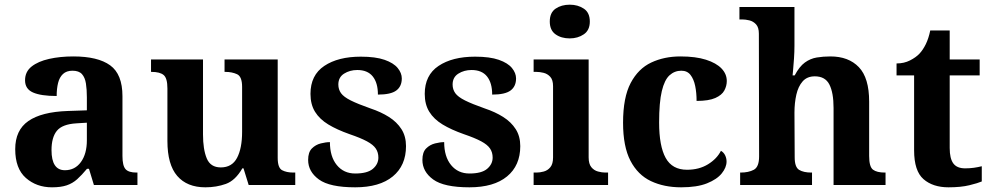

<svg xmlns="http://www.w3.org/2000/svg" viewBox="-20 -790 4233 820"><path d="M202 10Q136 10 90.5 -30Q45 -70 45 -153Q45 -234 101 -273Q157 -312 269 -316L351 -318.8V-374Q351 -407.6 347 -433.3Q343 -459 330 -473.5Q317 -488 289.5 -488Q264 -488 249 -474Q234 -460 228 -435.5Q222 -411 222 -380Q155 -380 121 -395Q87 -410 87 -447Q87 -483.8 115 -505.9Q143 -528 189.9 -538.5Q236.8 -549 292.8 -549Q398 -549 450.5 -511Q503 -473 503 -379.3V-124Q503 -82.6 516 -67.8Q529 -53 563 -53H567V0H381L360 -69H351.4Q329 -42 309.5 -24.5Q290 -7 265 1.5Q240 10 202 10ZM257.2 -63Q300.2 -63 325.6 -98Q351 -133 351 -191V-266L305.8 -263.2Q245.9 -259.5 222.9 -231.4Q200 -203.3 200 -148.8Q200 -63 257.2 -63Z M857 10Q779 10 737 -38.5Q695 -87 695 -188V-412Q695 -456 679 -469.5Q663 -483 627 -483H625V-536H847V-216Q847 -152 863 -113.5Q879 -75 923 -75Q971 -75 992.5 -116Q1014 -157 1014 -227V-419Q1014 -463 992.5 -473Q971 -483 942 -483H939V-536H1166V-116Q1166 -73 1185 -63Q1204 -53 1233 -53H1241V0H1042L1020 -71H1015Q985 -19 944.5 -4.5Q904 10 857 10Z M1497 10Q1388 10 1342 -23.5Q1296 -57 1296 -107Q1296 -140 1312 -156Q1328 -172 1350 -177.5Q1372 -183 1389 -183Q1389 -121 1418.5 -85Q1448 -49 1497 -49Q1549 -49 1572.5 -69Q1596 -89 1596 -117Q1596 -139 1585 -155.5Q1574 -172 1547 -186.5Q1520 -201 1473 -217Q1419 -236 1382 -258.5Q1345 -281 1325.5 -312.5Q1306 -344 1306 -389Q1306 -469 1365 -508.5Q1424 -548 1521 -548Q1584 -548 1622.5 -534.5Q1661 -521 1678.5 -499.5Q1696 -478 1696 -455Q1696 -421 1672.5 -403.5Q1649 -386 1594 -386Q1594 -436 1572 -463.5Q1550 -491 1506 -491Q1474 -491 1449.5 -475.5Q1425 -460 1425 -429Q1425 -408 1436.5 -392Q1448 -376 1478 -361Q1508 -346 1562 -327Q1607 -312 1641 -290.5Q1675 -269 1694.5 -238.5Q1714 -208 1714 -166Q1714 -83 1657.5 -36.5Q1601 10 1497 10Z M1985 10Q1876 10 1830 -23.5Q1784 -57 1784 -107Q1784 -140 1800 -156Q1816 -172 1838 -177.5Q1860 -183 1877 -183Q1877 -121 1906.5 -85Q1936 -49 1985 -49Q2037 -49 2060.5 -69Q2084 -89 2084 -117Q2084 -139 2073 -155.5Q2062 -172 2035 -186.5Q2008 -201 1961 -217Q1907 -236 1870 -258.5Q1833 -281 1813.5 -312.5Q1794 -344 1794 -389Q1794 -469 1853 -508.5Q1912 -548 2009 -548Q2072 -548 2110.5 -534.5Q2149 -521 2166.5 -499.5Q2184 -478 2184 -455Q2184 -421 2160.5 -403.5Q2137 -386 2082 -386Q2082 -436 2060 -463.5Q2038 -491 1994 -491Q1962 -491 1937.5 -475.5Q1913 -460 1913 -429Q1913 -408 1924.5 -392Q1936 -376 1966 -361Q1996 -346 2050 -327Q2095 -312 2129 -290.5Q2163 -269 2182.5 -238.5Q2202 -208 2202 -166Q2202 -83 2145.5 -36.5Q2089 10 1985 10Z M2259 0V-53H2271Q2286 -53 2302.5 -57.5Q2319 -62 2330.5 -75.9Q2342 -89.8 2342 -117.7V-422Q2342 -448.9 2330 -462Q2318 -475 2301.5 -479Q2285 -483 2271 -483H2259V-536H2494V-118Q2494 -90 2505.5 -76Q2517 -62 2534 -57.5Q2551 -53 2565 -53H2577V0ZM2413.1 -626Q2377 -626 2352.5 -643.5Q2328 -661 2328 -698Q2328 -736 2352.8 -753Q2377.5 -770 2413.5 -770Q2448 -770 2473.5 -753Q2499 -736 2499 -698Q2499 -661 2473.4 -643.5Q2447.8 -626 2413.1 -626Z M2889 10Q2816 10 2760 -16.5Q2704 -43 2672.5 -103.5Q2641 -164 2641 -266Q2641 -374 2673.5 -435.5Q2706 -497 2761.5 -523Q2817 -549 2886 -549Q2951 -549 2995 -535Q3039 -521 3061.5 -497.5Q3084 -474 3084 -444Q3084 -423 3073.5 -403.5Q3063 -384 3035 -371.5Q3007 -359 2955 -359Q2955 -394 2949 -423Q2943 -452 2929 -470Q2915 -488 2890 -488Q2861 -488 2839.5 -468.5Q2818 -449 2806.5 -401Q2795 -353 2795 -267Q2795 -166 2823 -115.5Q2851 -65 2914 -65Q2966 -65 3004 -88.5Q3042 -112 3059 -146Q3071 -139 3077 -126.5Q3083 -114 3083 -100Q3083 -75 3062.5 -49.5Q3042 -24 2999.5 -7Q2957 10 2889 10Z M3141 0V-53H3143Q3177 -53 3199.5 -65Q3222 -77 3222 -122L3221 -646Q3221 -672.9 3209 -686Q3197 -699 3180.5 -703Q3164 -707 3150 -707H3138V-760H3373V-595Q3373 -569 3371 -539.6Q3369 -510.2 3367 -489.1Q3365 -468 3365 -468H3374Q3394 -506 3417.5 -523Q3441 -540 3468.5 -544.5Q3496 -549 3526.6 -549Q3604 -549 3648 -503.2Q3692 -457.4 3692 -356V-123.8Q3692 -77.6 3708.5 -65.3Q3725 -53 3759 -53H3762V0H3540V-329Q3540 -394 3522.2 -429Q3504.4 -464 3460 -464Q3427 -464 3408 -442.5Q3389 -421 3381 -385.5Q3373 -350 3373 -309L3374 -118Q3374 -76 3393 -64.5Q3412 -53 3445 -53H3448V0Z M4031 10Q3964 10 3924 -25Q3884 -60 3884 -148V-468H3809V-519Q3841 -519 3866.5 -532Q3892 -545 3907 -561Q3922 -577 3934 -601.5Q3946 -626 3953 -660H4036V-536H4164V-468H4036V-158Q4036 -113 4051.5 -92Q4067 -71 4102 -71Q4122 -71 4139.5 -73.5Q4157 -76 4173 -80V-15Q4157 -8 4120.5 1Q4084 10 4031 10Z"/></svg>

Font: Noto Serif Test
Style: Regular
Weight: 400
Version: Version 1.000